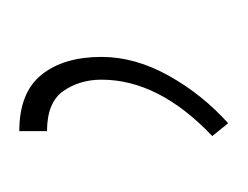

<svg xmlns="http://www.w3.org/2000/svg" viewBox="-48 -752 251 194"><g transform="rotate(-90 77.0 -654.5)"><path d="M42 -760Q81 -760 99 -737.5Q117 -715 117 -677Q117 -643 98 -609Q79 -575 50 -549L37 -565Q94 -619 94 -677Q94 -699 82.5 -715.5Q71 -732 42 -732Z"/></g></svg>

Font: Noto Serif Armenian Condensed Thin
Style: Regular
Weight: 100
Width: 3
Designer: Monotype Design Team
Foundry: Monotype Imaging Inc.
Version: Version 2.008; ttfautohint (v1.8.4.7-5d5b)